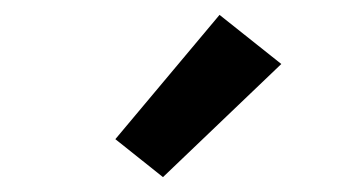

<svg xmlns="http://www.w3.org/2000/svg" viewBox="-20 -797 472 258"><path d="M199 -559 358 -711 275 -777 135 -610Z"/></svg>

Font: Iosevka Sparkle Semibold
Style: Regular
Weight: 600
Designer: Belleve Invis
Foundry: Belleve Invis
Version: Version 4.5.0; ttfautohint (v1.8.3)